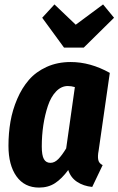

<svg xmlns="http://www.w3.org/2000/svg" viewBox="-20 -827 533 864"><path d="M443.8 -807.1 493.2 -747.1 356.9 -612.8H268.1L169.9 -747.1L225.1 -807.1L320.8 -715.8ZM297.9 -547.9Q386.7 -547.9 474.1 -499L423.8 -148.9Q418.9 -124 422.1 -107.9Q425.3 -91.8 441.9 -84L395 14.2Q355.5 10.3 326.7 -8.8Q297.9 -27.8 287.1 -62Q258.3 -22.9 227.8 -2.9Q197.3 17.1 155.8 17.1Q90.3 17.1 54.2 -33.4Q18.1 -84 18.1 -170.9Q18.1 -227.5 27.1 -279.8Q36.1 -332 57.4 -381.6Q78.6 -431.2 110.1 -467.5Q141.6 -503.9 189.9 -525.9Q238.3 -547.9 297.9 -547.9ZM285.2 -439.9Q255.9 -439.9 232.4 -415.5Q209 -391.1 195.6 -350.8Q182.1 -310.5 175 -263.9Q168 -217.3 168 -168Q168 -127.9 177.5 -111.1Q187 -94.2 207 -94.2Q225.6 -94.2 242.2 -111.1Q258.8 -127.9 277.8 -159.2L316.9 -435.1Q300.8 -439.9 285.2 -439.9Z"/></svg>

Font: Fira Sans Compressed
Style: Bold Italic
Weight: 700
Width: 3
Italic angle: -8°
Designer: Carrois Corporate & Edenspiekermann AG
Foundry: Carrois Corporate GbR & Edenspiekermann AG
Version: Version 4.203;PS 004.203;hotconv 1.0.88;makeotf.lib2.5.64775